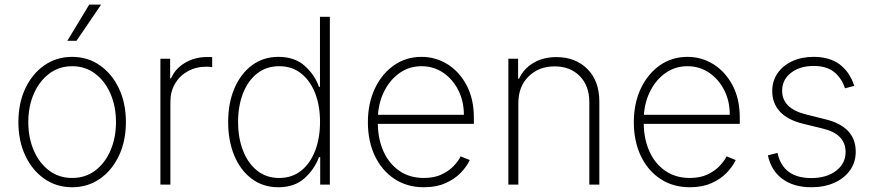

<svg xmlns="http://www.w3.org/2000/svg" viewBox="-20 -800 3788 832"><path d="M292.6 11.4Q225.1 11.4 172.6 -25Q120 -61.4 89.8 -125.4Q59.7 -189.3 59.7 -271Q59.7 -353 89.8 -416.9Q120 -480.8 172.6 -517.2Q225.1 -553.6 292.6 -553.6Q360.1 -553.6 412.6 -517Q465.2 -480.5 495.4 -416.7Q525.6 -353 525.6 -271Q525.6 -189.3 495.4 -125.4Q465.2 -61.4 412.6 -25Q360.1 11.4 292.6 11.4ZM292.6 -28.8Q350.1 -28.8 392.8 -61.1Q435.4 -93.4 459 -148.4Q482.6 -203.5 482.6 -271Q482.6 -338.4 459 -393.3Q435.4 -448.2 392.6 -480.6Q349.8 -513.1 292.6 -513.1Q235.8 -513.1 193 -480.6Q150.2 -448.2 126.4 -393.3Q102.6 -338.4 102.6 -271Q102.6 -203.5 126.2 -148.4Q149.9 -93.4 192.6 -61.1Q235.4 -28.8 292.6 -28.8ZM271.7 -623.2 366.8 -780.2H418.3L311.4 -623.2Z M675.1 0V-545.5H717.3V-460.2H721.2Q739 -502.1 781.2 -527.5Q823.5 -552.9 877.5 -552.9Q883.5 -552.9 889 -552.9Q894.5 -552.9 899.5 -552.6V-508.9Q895.2 -509.6 889.4 -510.3Q883.5 -511 875 -511Q829.5 -511 794.2 -491.5Q758.9 -471.9 738.6 -437.7Q718.4 -403.4 718.4 -359.4V0Z M1186.1 11.4Q1120.4 11.4 1071.4 -24.9Q1022.4 -61.1 995.6 -125Q968.7 -188.9 968.7 -271.3Q968.7 -353.7 995.9 -417.3Q1023.1 -480.8 1072.1 -517.2Q1121.1 -553.6 1186.4 -553.6Q1256.4 -553.6 1299.9 -515.1Q1343.4 -476.6 1362.2 -423.7H1366.5V-727.3H1409.4V0H1367.5V-119H1362.2Q1342.7 -66.4 1299.4 -27.5Q1256 11.4 1186.1 11.4ZM1190 -28.8Q1245.4 -28.8 1285 -60.4Q1324.6 -92 1345.7 -147Q1366.8 -202.1 1366.8 -271.7Q1366.8 -341.3 1345.7 -395.8Q1324.6 -450.3 1285 -481.7Q1245.4 -513.1 1190 -513.1Q1133.9 -513.1 1093.9 -481.4Q1054 -449.6 1032.8 -394.9Q1011.7 -340.2 1011.7 -271.7Q1011.7 -203.1 1032.8 -148.1Q1054 -93 1093.9 -60.9Q1133.9 -28.8 1190 -28.8Z M1817.1 11.4Q1743.3 11.4 1688.6 -25.2Q1633.9 -61.8 1604 -125.4Q1574.2 -188.9 1574.2 -270.2Q1574.2 -351.9 1604.2 -415.8Q1634.2 -479.8 1686.8 -516.7Q1739.3 -553.6 1806.8 -553.6Q1867.9 -553.6 1919.4 -521.5Q1970.9 -489.3 2002.1 -430.2Q2033.4 -371.1 2033.4 -290.1V-263.1H1617.2Q1618.3 -196 1642.2 -143.1Q1666.2 -90.2 1710.8 -59.5Q1755.3 -28.8 1817.1 -28.8Q1861.5 -28.8 1893.3 -43.9Q1925.1 -58.9 1945.7 -80.6Q1966.3 -102.3 1976.2 -122.5L2015.6 -106.5Q2003.2 -79.2 1977.1 -51.8Q1951 -24.5 1911 -6.6Q1871.1 11.4 1817.1 11.4ZM1617.9 -302.6H1990.1Q1990.1 -361.9 1965.9 -409.4Q1941.8 -457 1900.2 -485.1Q1858.7 -513.1 1806.8 -513.1Q1755 -513.1 1714 -485.3Q1672.9 -457.4 1647.5 -409.6Q1622.2 -361.9 1617.9 -302.6Z M2226.2 -353.7V0H2182.9V-545.5H2225.1V-459.2H2229.4Q2248.6 -501.4 2290.8 -527Q2333.1 -552.6 2391.3 -552.6Q2473.7 -552.6 2525.4 -500.9Q2577.1 -449.2 2577.1 -359.7V0H2533.7V-358Q2533.7 -427.9 2492.4 -470.2Q2451 -512.4 2383.2 -512.4Q2315 -512.4 2270.6 -468.8Q2226.2 -425.1 2226.2 -353.7Z M2969.5 11.4Q2895.6 11.4 2840.9 -25.2Q2786.2 -61.8 2756.4 -125.4Q2726.6 -188.9 2726.6 -270.2Q2726.6 -351.9 2756.6 -415.8Q2786.6 -479.8 2839.1 -516.7Q2891.7 -553.6 2959.2 -553.6Q3020.2 -553.6 3071.7 -521.5Q3123.2 -489.3 3154.5 -430.2Q3185.7 -371.1 3185.7 -290.1V-263.1H2769.5Q2770.6 -196 2794.6 -143.1Q2818.5 -90.2 2863.1 -59.5Q2907.7 -28.8 2969.5 -28.8Q3013.8 -28.8 3045.6 -43.9Q3077.4 -58.9 3098 -80.6Q3118.6 -102.3 3128.6 -122.5L3168 -106.5Q3155.5 -79.2 3129.4 -51.8Q3103.3 -24.5 3063.4 -6.6Q3023.4 11.4 2969.5 11.4ZM2770.2 -302.6H3142.4Q3142.4 -361.9 3118.3 -409.4Q3094.1 -457 3052.6 -485.1Q3011 -513.1 2959.2 -513.1Q2907.3 -513.1 2866.3 -485.3Q2825.3 -457.4 2799.9 -409.6Q2774.5 -361.9 2770.2 -302.6Z M3681.8 -427.9 3641.7 -417.3Q3626.8 -462 3594.3 -488.1Q3561.8 -514.2 3505.7 -514.2Q3445.7 -514.2 3407.5 -484.4Q3369.3 -454.5 3369.3 -406.6Q3369.3 -329.5 3474.4 -303.6L3558.2 -282.7Q3688.2 -250.4 3688.2 -142.4Q3688.2 -97.3 3663.7 -62.5Q3639.2 -27.7 3595.9 -8.2Q3552.6 11.4 3495.7 11.4Q3419.7 11.4 3370.7 -24.5Q3321.7 -60.4 3307.5 -126.8L3349.1 -137.4Q3372.9 -28.4 3495.4 -28.4Q3562.1 -28.4 3603.2 -60Q3644.2 -91.6 3644.2 -141Q3644.2 -218.8 3546.9 -242.5L3459.9 -263.8Q3393.1 -280.2 3359.7 -316.4Q3326.3 -352.6 3326.3 -405.2Q3326.3 -449.2 3349.4 -482.6Q3372.5 -516 3413 -534.8Q3453.5 -553.6 3505.7 -553.6Q3574.9 -553.6 3618.6 -521Q3662.3 -488.3 3681.8 -427.9Z"/></svg>

Font: Inter Extra Light BETA
Style: Regular
Weight: 200
Designer: Rasmus Andersson
Foundry: rsms
Version: Version 3.011;git-f93a4a705